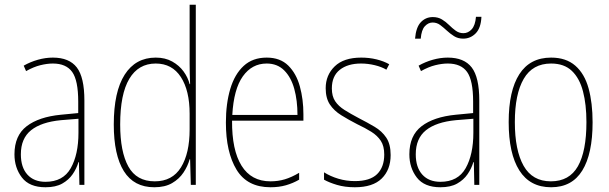

<svg xmlns="http://www.w3.org/2000/svg" viewBox="-20 -780 2571 810"><path d="M203 -537Q272 -537 304 -495.5Q336 -454 336 -356V0H315L313 -96H311Q303 -69 286.5 -45Q270 -21 242.5 -5.5Q215 10 172 10Q104 10 72.5 -31Q41 -72 41 -129Q41 -208 92.5 -247.5Q144 -287 237 -296L310 -303V-351Q310 -441 284.5 -476.5Q259 -512 203 -512Q179 -512 150.5 -505Q122 -498 90 -480L80 -503Q108 -519 140 -528Q172 -537 203 -537ZM237 -273Q154 -265 111 -230.5Q68 -196 68 -129Q68 -74 95.5 -43.5Q123 -13 172 -13Q246 -13 278.5 -70.5Q311 -128 311 -220V-279Z M631 10Q545 10 502.5 -58Q460 -126 460 -255Q460 -393 506 -465Q552 -537 637 -537Q677 -537 706.5 -520.5Q736 -504 754.5 -478.5Q773 -453 780 -425H782Q781 -448 780.5 -469Q780 -490 780 -511V-760H806V0H785L782 -108H780Q772 -79 754 -52Q736 -25 706 -7.5Q676 10 631 10ZM633 -15Q707 -15 743.5 -74Q780 -133 780 -234V-300Q780 -398 743 -455Q706 -512 637 -512Q564 -512 525.5 -447.5Q487 -383 487 -255Q487 -140 521.5 -77.5Q556 -15 633 -15Z M1105 -537Q1162 -537 1196 -503.5Q1230 -470 1245 -415.5Q1260 -361 1260 -298V-271H959Q958 -147 999 -81Q1040 -15 1121 -15Q1153 -15 1181.5 -23.5Q1210 -32 1242 -51V-22Q1216 -7 1186.5 1.5Q1157 10 1121 10Q1023 10 978 -64Q933 -138 933 -263Q933 -343 951.5 -405Q970 -467 1008 -502Q1046 -537 1105 -537ZM1105 -512Q1043 -512 1004.5 -458Q966 -404 960 -295H1235Q1235 -356 1221.5 -405Q1208 -454 1179 -483Q1150 -512 1105 -512Z M1628 -126Q1628 -64 1590.5 -27Q1553 10 1477 10Q1435 10 1401.5 0Q1368 -10 1347 -22V-53Q1374 -36 1407.5 -26Q1441 -16 1477 -16Q1541 -16 1571 -45.5Q1601 -75 1601 -128Q1601 -164 1586.5 -186Q1572 -208 1546.5 -224Q1521 -240 1487 -256Q1450 -275 1419.5 -294Q1389 -313 1371.5 -339.5Q1354 -366 1354 -408Q1354 -463 1392 -500Q1430 -537 1504 -537Q1538 -537 1568.5 -529.5Q1599 -522 1622 -509L1610 -486Q1590 -498 1561 -505Q1532 -512 1503 -512Q1447 -512 1413.5 -485.5Q1380 -459 1380 -407Q1380 -374 1394 -353Q1408 -332 1433.5 -316Q1459 -300 1493 -282Q1530 -263 1560.5 -245Q1591 -227 1609.5 -199.5Q1628 -172 1628 -126Z M1869 -537Q1938 -537 1970 -495.5Q2002 -454 2002 -356V0H1981L1979 -96H1977Q1969 -69 1952.5 -45Q1936 -21 1908.5 -5.5Q1881 10 1838 10Q1770 10 1738.5 -31Q1707 -72 1707 -129Q1707 -208 1758.5 -247.5Q1810 -287 1903 -296L1976 -303V-351Q1976 -441 1950.5 -476.5Q1925 -512 1869 -512Q1845 -512 1816.5 -505Q1788 -498 1756 -480L1746 -503Q1774 -519 1806 -528Q1838 -537 1869 -537ZM1903 -273Q1820 -265 1777 -230.5Q1734 -196 1734 -129Q1734 -74 1761.5 -43.5Q1789 -13 1838 -13Q1912 -13 1944.5 -70.5Q1977 -128 1977 -220V-279ZM1731 -617Q1735 -665 1755.5 -686.5Q1776 -708 1806 -708Q1828 -708 1844.5 -698Q1861 -688 1874.5 -674.5Q1888 -661 1902.5 -650.5Q1917 -640 1935 -640Q1955 -640 1970 -656.5Q1985 -673 1988 -709H2011Q2009 -662 1987 -639.5Q1965 -617 1934 -617Q1912 -617 1895.5 -627.5Q1879 -638 1865 -651Q1851 -664 1837 -674.5Q1823 -685 1805 -685Q1787 -685 1772.5 -669.5Q1758 -654 1755 -617Z M2480 -264Q2480 -131 2436.5 -60.5Q2393 10 2305 10Q2216 10 2171 -61Q2126 -132 2126 -265Q2126 -397 2171 -467Q2216 -537 2305 -537Q2368 -537 2407 -503Q2446 -469 2463 -407.5Q2480 -346 2480 -264ZM2152 -265Q2152 -146 2189 -80.5Q2226 -15 2304 -15Q2382 -15 2418 -78.5Q2454 -142 2454 -265Q2454 -339 2439.5 -394.5Q2425 -450 2392.5 -481Q2360 -512 2305 -512Q2227 -512 2189.5 -447.5Q2152 -383 2152 -265Z"/></svg>

Font: Noto Sans Tamil Condensed Thin
Style: Regular
Weight: 100
Width: 3
Designer: Jelle Bosma - Monotype Design Team
Foundry: Monotype Imaging Inc.
Version: Version 2.004; ttfautohint (v1.8.4.7-5d5b)